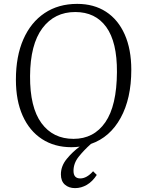

<svg xmlns="http://www.w3.org/2000/svg" viewBox="-20 -745 741 990"><path d="M367 225Q335 225 314.5 207Q294 189 294 154Q294 111 324.5 74Q355 37 391 11Q370 14 348 14Q261 14 196.5 -28Q132 -70 97 -148Q62 -226 62 -334Q62 -455 100.5 -542.5Q139 -630 210 -677.5Q281 -725 378 -725Q464 -725 526.5 -684.5Q589 -644 623 -567.5Q657 -491 657 -385Q657 -237 602 -137Q547 -37 449 -3Q412 30 385.5 63.5Q359 97 359 136Q359 175 394 175Q427 175 460 138L479 157Q457 191 428 208Q399 225 367 225ZM359 -29Q464 -29 523 -114.5Q582 -200 583 -373Q584 -528 528 -605.5Q472 -683 368 -683Q261 -683 198.5 -599.5Q136 -516 135 -353Q134 -192 193.5 -110.5Q253 -29 359 -29Z"/></svg>

Font: Literata 36pt Light
Style: Italic
Weight: 300
Italic angle: -2°
Designer: Latin by Veronika Burian and Jose Scaglione. Greek by Irene Vlachou. Cyrillic by Vera Evstafieva
Foundry: TypeTogether
Version: Version 3.002